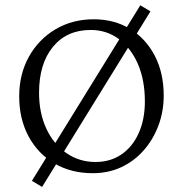

<svg xmlns="http://www.w3.org/2000/svg" viewBox="-20 -656 702 737"><path d="M335.9 8.8Q252.9 8.8 189.5 -28.3Q126 -65.4 89.8 -132.3Q53.7 -199.2 53.7 -286.1Q53.7 -371.1 90.8 -438Q127.9 -504.9 192.9 -543.5Q257.8 -582 339.8 -582Q418.9 -582 479.5 -544.9Q540 -507.8 574.2 -441.9Q608.4 -376 608.4 -289.1Q608.4 -228.5 588.4 -174.8Q568.4 -121.1 532.2 -79.6Q496.1 -38.1 446.3 -14.6Q396.5 8.8 335.9 8.8ZM346.7 -34.2Q403.3 -34.2 445.8 -63Q488.3 -91.8 512.2 -144.5Q536.1 -197.3 536.1 -266.6Q536.1 -347.7 509.8 -409.2Q483.4 -470.7 436.5 -505.9Q389.6 -541 328.1 -541Q236.3 -541 183.1 -476.1Q129.9 -411.1 129.9 -299.8Q129.9 -222.7 157.7 -162.6Q185.5 -102.5 234.9 -68.4Q284.2 -34.2 346.7 -34.2ZM141.6 61.5 102.5 38.1 518.6 -635.7 557.6 -612.3Z"/></svg>

Font: Crimson Pro ExtraLight
Style: Regular
Weight: 250
Designer: Jacques Le Bailly
Foundry: Baron von Fonthausen
Version: Version 1.003